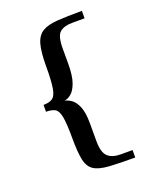

<svg xmlns="http://www.w3.org/2000/svg" viewBox="-112 -586 548 689"><g transform="rotate(-20 162.5 -242.0)"><path d="M174.1 -65.4Q174.1 -21.4 191 -5.9Q207.9 9.6 239.9 9.6Q246.9 9.6 261.5 9.6Q276 9.6 285 9.6Q285 11.6 285 17.6Q285 23.5 285 29.3Q285 35 285 38Q222.6 38 185.1 35.5Q147.5 33 128.2 20.5Q108.8 8 102.6 -21.5Q96.4 -51 96.4 -104Q96.4 -161 91.4 -186.7Q86.4 -212.3 74 -219.1Q61.6 -225.8 40.2 -225.8Q40.2 -227.8 40.2 -233.3Q40.2 -238.9 40.2 -244.4Q40.2 -249.9 40.2 -251.9Q62.6 -251.9 74.9 -260.3Q87.2 -268.7 91.8 -296.3Q96.4 -323.9 96.4 -380Q96.4 -433 104.6 -462.5Q112.9 -492 133.6 -504.5Q154.2 -517 191 -519.5Q227.8 -522 285 -522Q285 -520 285 -514.1Q285 -508.3 285 -502.4Q285 -496.6 285 -493.6H238.1Q207.1 -493.6 190.6 -480.1Q174.1 -466.6 174.1 -418.6V-361Q174.1 -314.8 164.8 -289Q155.5 -263.1 141.9 -252.3Q128.3 -241.5 115.7 -240Q128.3 -238.5 141.9 -228.7Q155.5 -218.9 164.8 -196.4Q174.1 -173.9 174.1 -133Z"/></g></svg>

Font: Genos Thin
Style: Regular
Weight: 100
Designer: Robert E. Leuschke
Foundry: Robert E. Leuschke
Version: Version 1.010